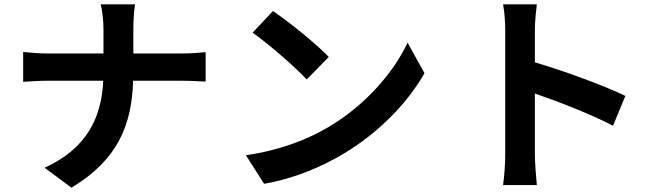

<svg xmlns="http://www.w3.org/2000/svg" viewBox="-20 -811 3040 887"><path d="M458 -674V-564H198C158 -564 117 -568 87 -571V-433C118 -435 158 -438 202 -438H457C449 -269 382 -125 186 -36L310 56C526 -73 589 -237 595 -438H820C860 -438 909 -435 930 -434V-570C909 -568 867 -564 821 -564H596V-673C596 -705 598 -760 604 -791H445C454 -760 458 -708 458 -674Z M1241 -760 1147 -660C1220 -609 1345 -500 1397 -444L1499 -548C1441 -609 1311 -713 1241 -760ZM1116 -94 1200 38C1341 14 1470 -42 1571 -103C1732 -200 1865 -338 1941 -473L1863 -614C1800 -479 1670 -326 1499 -225C1402 -167 1272 -116 1116 -94Z M2314 -96C2314 -56 2310 4 2304 44H2460C2456 3 2451 -67 2451 -96V-379C2559 -342 2709 -284 2812 -230L2869 -368C2777 -413 2585 -484 2451 -523V-671C2451 -712 2456 -756 2460 -791H2304C2311 -756 2314 -706 2314 -671Z"/></svg>

Font: Source Han Sans JP
Style: Bold
Weight: 700
Designer: Ryoko NISHIZUKA 西塚涼子 (kana, bopomofo & ideographs); Paul D. Hunt (Latin, Greek & Cyrillic); Sandoll Communications 산돌커뮤니
Foundry: Adobe
Version: Version 2.002;hotconv 1.0.116;makeotfexe 2.5.65601